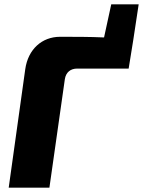

<svg xmlns="http://www.w3.org/2000/svg" viewBox="-20 -862 657 882"><path d="M491 -842 458 -690C393 -693 320 -693 256 -693C173 -693 109 -636 96 -544L20 0H207L278 -499C283 -530 304 -547 335 -547H571L592 -677L617 -842Z"/></svg>

Font: Exo 2 Extra Bold
Style: Italic
Weight: 800
Italic angle: -8°
Designer: Natanael Gama
Version: Version 1.001;PS 001.001;hotconv 1.0.88;makeotf.lib2.5.64775